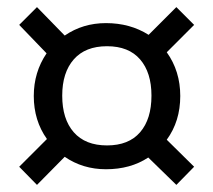

<svg xmlns="http://www.w3.org/2000/svg" viewBox="-20 -611 600 540"><path d="M449 -218 526 -142 476 -91 397 -168Q347 -135 278 -135Q213 -135 162 -170L84 -91L34 -142L112 -220Q75 -272 75 -341Q75 -408 111 -461L34 -541L84 -591L162 -511Q213 -546 278 -546Q346 -546 398 -513L476 -591L526 -541L449 -464Q487 -411 487 -341Q487 -270 449 -218ZM406 -342Q406 -407 374 -444Q342 -481 281 -481Q220 -481 187.5 -444Q155 -407 155 -342Q155 -276 187.5 -239Q220 -202 281 -202Q342 -202 374 -239Q406 -276 406 -342Z"/></svg>

Font: FiraGO Book
Style: Italic
Weight: 350
Italic angle: -8°
Designer: bBox Type GmbH
Foundry: bBox Type GmbH
Version: Version 1.001